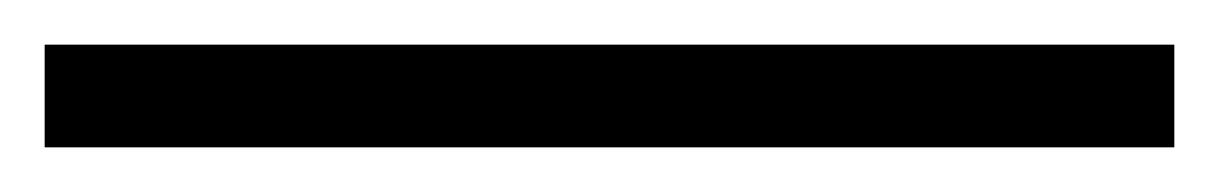

<svg xmlns="http://www.w3.org/2000/svg" viewBox="-23 -826 546 86"><path d="M503 -760V-806H-3V-760Z"/></svg>

Font: Noto Sans Bengali Light
Style: Regular
Weight: 300
Designer: Jelle Bosma - Monotype Design Team
Foundry: Monotype Imaging Inc.
Version: Version 2.003